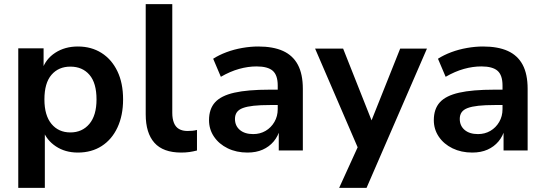

<svg xmlns="http://www.w3.org/2000/svg" viewBox="-20 -725 2628 925"><path d="M68 180V-492H190V-389H183Q200 -441 246.5 -471Q293 -501 355 -501Q420 -501 469 -470Q518 -439 545.5 -382Q573 -325 573 -246Q573 -169 546 -111Q519 -53 470 -21.5Q421 10 355 10Q294 10 249 -20Q204 -50 187 -98H196V180ZM319 -87Q376 -87 410.5 -128Q445 -169 445 -246Q445 -325 411 -364.5Q377 -404 319 -404Q262 -404 228 -364.5Q194 -325 194 -246Q194 -169 228 -128Q262 -87 319 -87Z M853 10Q766 10 724 -37Q682 -84 682 -174V-705H810V-181Q810 -153 818 -133Q826 -113 842.5 -103.5Q859 -94 883 -94Q895 -94 906.5 -95Q918 -96 929 -99V0Q910 5 892 7.5Q874 10 853 10Z M1172 10Q1119 10 1077 -10.5Q1035 -31 1011 -66.5Q987 -102 987 -146Q987 -200 1016 -232Q1045 -264 1109 -278.5Q1173 -293 1279 -293H1333V-219H1281Q1234 -219 1202 -215.5Q1170 -212 1150 -204.5Q1130 -197 1121 -184Q1112 -171 1112 -152Q1112 -119 1135.5 -99Q1159 -79 1200 -79Q1233 -79 1259.5 -94.5Q1286 -110 1302 -137.5Q1318 -165 1318 -199V-313Q1318 -363 1294 -384Q1270 -405 1216 -405Q1175 -405 1132 -393Q1089 -381 1044 -355L1007 -442Q1035 -460 1071 -473.5Q1107 -487 1147 -494Q1187 -501 1224 -501Q1296 -501 1343.5 -479.5Q1391 -458 1415 -413Q1439 -368 1439 -297V0H1323V-104H1329Q1320 -69 1298.5 -43.5Q1277 -18 1245.5 -4Q1214 10 1172 10Z M1614 180 1717 -46V17L1498 -491H1633L1782 -115H1758L1908 -491H2037L1746 180Z M2255 10Q2202 10 2160 -10.5Q2118 -31 2094 -66.5Q2070 -102 2070 -146Q2070 -200 2099 -232Q2128 -264 2192 -278.5Q2256 -293 2362 -293H2416V-219H2364Q2317 -219 2285 -215.5Q2253 -212 2233 -204.5Q2213 -197 2204 -184Q2195 -171 2195 -152Q2195 -119 2218.5 -99Q2242 -79 2283 -79Q2316 -79 2342.5 -94.5Q2369 -110 2385 -137.5Q2401 -165 2401 -199V-313Q2401 -363 2377 -384Q2353 -405 2299 -405Q2258 -405 2215 -393Q2172 -381 2127 -355L2090 -442Q2118 -460 2154 -473.5Q2190 -487 2230 -494Q2270 -501 2307 -501Q2379 -501 2426.5 -479.5Q2474 -458 2498 -413Q2522 -368 2522 -297V0H2406V-104H2412Q2403 -69 2381.5 -43.5Q2360 -18 2328.5 -4Q2297 10 2255 10Z"/></svg>

Font: Nunito Sans 12pt ExtraLight 11pt
Style: Bold
Weight: 700
Version: Version 3.101;gftools[0.9.27]